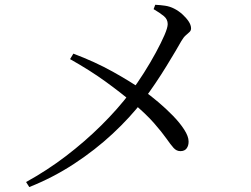

<svg xmlns="http://www.w3.org/2000/svg" viewBox="-20 -761 1040 795"><path d="M88 -7.3Q175.2 -55.3 253.2 -114.9Q331.3 -174.5 399.1 -241.6Q467 -308.7 520.5 -379.1Q548.6 -416.2 575.6 -458.9Q602.7 -501.6 625 -542.8Q647.3 -584 660.9 -615.3Q674.4 -646.6 674.4 -661.2Q674.4 -680.9 658.9 -694Q643.4 -707.1 616 -723.1L622.8 -741.2Q644.1 -740.2 663.8 -737.3Q683.6 -734.3 701.1 -725.3Q719.3 -716.1 735.1 -701.9Q750.8 -687.7 761 -672.5Q771.1 -657.3 771.1 -643.5Q771.1 -634.5 764.7 -628.5Q758.2 -622.4 749.1 -614.6Q740 -606.8 730.6 -590.6Q722.7 -576.5 706.6 -549.1Q690.5 -521.7 668.9 -486.7Q647.4 -451.6 622.5 -414.7Q597.6 -377.7 572 -344Q518.8 -274.6 446.4 -207.2Q374 -139.8 286.8 -82.7Q199.5 -25.5 101.2 13.5ZM726.9 -135.2Q710.8 -135.2 698.7 -148.6Q686.6 -162.1 668.6 -187.9Q650.5 -213.7 617.6 -251.4Q584.7 -289.1 527.9 -336.8Q482.7 -375.5 418.1 -422.4Q353.5 -469.3 270.1 -516.2L283.8 -538.9Q373.8 -504.9 446.6 -464.4Q519.4 -423.8 574.6 -385.7Q603 -365.7 635.4 -338.3Q667.8 -310.9 696.3 -281.6Q724.8 -252.3 742.7 -224.4Q760.7 -196.5 760.9 -175.5Q761.3 -158.6 753 -146.9Q744.7 -135.2 726.9 -135.2Z"/></svg>

Font: Noto Serif KR ExtraLight
Style: Regular
Weight: 200
Designer: Ryoko NISHIZUKA 西塚涼子 (kana & ideographs); Frank Grießhammer (Latin, Greek & Cyrillic); Wenlong ZHANG 张文龙 (bopomofo); San
Foundry: Adobe
Version: Version 2.002-H1;hotconv 1.1.0;makeotfexe 2.6.0